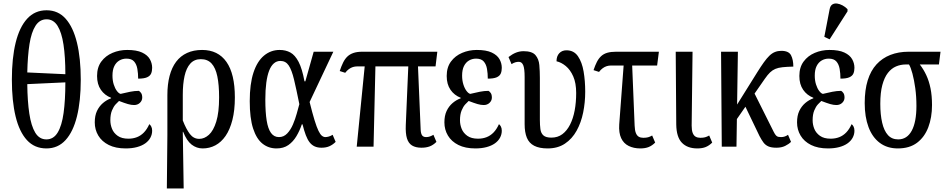

<svg xmlns="http://www.w3.org/2000/svg" viewBox="-20 -828 5343 1084"><path d="M242 10Q175 10 132 -37Q89 -84 68 -171Q47 -258 47 -379Q47 -500 68.5 -587.5Q90 -675 133.5 -722.5Q177 -770 243 -770Q308 -770 350.5 -722.5Q393 -675 414.5 -587Q436 -499 436 -378Q436 -258 414.5 -171Q393 -84 350 -37Q307 10 242 10ZM242 -41Q282 -41 305.5 -79.5Q329 -118 339 -190Q349 -262 349 -363L134 -353Q135 -257 145.5 -187Q156 -117 179 -79Q202 -41 242 -41ZM349 -409Q349 -507 338.5 -576Q328 -645 305 -682Q282 -719 243 -719Q204 -719 180.5 -682.5Q157 -646 146.5 -579Q136 -512 134 -419Z M690 10Q633 10 594 -9.5Q555 -29 535 -62.5Q515 -96 515 -137Q515 -175 527.5 -201.5Q540 -228 561 -246Q582 -264 607 -273V-276Q571 -290 549.5 -321Q528 -352 528 -399Q528 -448 552 -480.5Q576 -513 615 -529.5Q654 -546 698 -546Q751 -546 782 -531.5Q813 -517 826 -494Q839 -471 839 -445Q839 -426 833 -412.5Q827 -399 810 -391.5Q793 -384 760 -384Q760 -413 755.5 -439Q751 -465 737 -481Q723 -497 694 -497Q672 -497 654 -486.5Q636 -476 625.5 -455Q615 -434 615 -401Q615 -374 622 -351.5Q629 -329 640 -314.5Q651 -300 661 -298Q690 -305 715 -310Q740 -315 764 -315Q770 -312 776.5 -303Q783 -294 783 -277Q783 -260 770 -247.5Q757 -235 737 -235Q721 -235 702 -240.5Q683 -246 652 -258Q645 -252 633 -239Q621 -226 612 -204Q603 -182 603 -149Q603 -124 612.5 -100.5Q622 -77 644.5 -61Q667 -45 705 -45Q731 -45 753 -53.5Q775 -62 792.5 -80Q810 -98 823 -127Q829 -123 834 -113.5Q839 -104 839 -90Q839 -69 829 -50.5Q819 -32 800 -18.5Q781 -5 753 2.5Q725 10 690 10Z M922 236 925 -66V-291Q925 -352 937.5 -399.5Q950 -447 974.5 -479.5Q999 -512 1036 -529Q1073 -546 1121 -546Q1211 -546 1258.5 -478.5Q1306 -411 1306 -278Q1306 -205 1292 -150.5Q1278 -96 1253.5 -60.5Q1229 -25 1196 -7.5Q1163 10 1124 10Q1090 10 1062 -11.5Q1034 -33 1014 -84H1012L1017 236ZM1105 -44Q1134 -44 1159.5 -67Q1185 -90 1201 -141.5Q1217 -193 1217 -278Q1217 -349 1207 -397Q1197 -445 1174.5 -469.5Q1152 -494 1114 -494Q1077 -494 1054.5 -469Q1032 -444 1022 -399Q1012 -354 1012 -293V-148Q1031 -99 1052 -71.5Q1073 -44 1105 -44Z M1541 10Q1496 10 1462 -17Q1428 -44 1409 -102.5Q1390 -161 1390 -257Q1390 -354 1411 -418Q1432 -482 1470.5 -514Q1509 -546 1559 -546Q1593 -546 1619.5 -531.5Q1646 -517 1666 -478.5Q1686 -440 1699 -369H1704L1751 -536H1862L1728 -252Q1744 -188 1756 -149Q1768 -110 1778 -89.5Q1788 -69 1797.5 -61.5Q1807 -54 1817 -54Q1825 -54 1836 -57Q1847 -60 1858 -67L1875 -27Q1859 -11 1840 -2.5Q1821 6 1795 6Q1773 6 1756.5 -1.5Q1740 -9 1728 -24.5Q1716 -40 1706.5 -65Q1697 -90 1688 -126H1684Q1672 -90 1653.5 -59Q1635 -28 1608 -9Q1581 10 1541 10ZM1555 -54Q1582 -54 1601.5 -74.5Q1621 -95 1634 -125.5Q1647 -156 1655.5 -187Q1664 -218 1670 -240Q1653 -325 1640 -379Q1627 -433 1610 -458.5Q1593 -484 1563 -484Q1542 -484 1526 -470Q1510 -456 1499.5 -429Q1489 -402 1483.5 -361Q1478 -320 1478 -266Q1478 -195 1485.5 -148Q1493 -101 1510 -77.5Q1527 -54 1555 -54Z M1929 -417 1898 -427Q1907 -454 1917 -474.5Q1927 -495 1941 -508.5Q1955 -522 1975.5 -529Q1996 -536 2026 -536H2449L2439 -453H1995Q1984 -453 1972.5 -449.5Q1961 -446 1950 -438Q1939 -430 1929 -417ZM1994 0 2041 -473H2100L2089 0ZM2360 6Q2327 6 2306.5 -6.5Q2286 -19 2277.5 -47Q2269 -75 2271 -122L2286 -473H2339L2355 -96Q2356 -74 2363 -64Q2370 -54 2386 -54Q2397 -54 2407 -57.5Q2417 -61 2427 -67L2444 -27Q2426 -9 2406 -1.5Q2386 6 2360 6Z M2664 10Q2607 10 2568 -9.5Q2529 -29 2509 -62.5Q2489 -96 2489 -137Q2489 -175 2501.5 -201.5Q2514 -228 2535 -246Q2556 -264 2581 -273V-276Q2545 -290 2523.5 -321Q2502 -352 2502 -399Q2502 -448 2526 -480.5Q2550 -513 2589 -529.5Q2628 -546 2672 -546Q2725 -546 2756 -531.5Q2787 -517 2800 -494Q2813 -471 2813 -445Q2813 -426 2807 -412.5Q2801 -399 2784 -391.5Q2767 -384 2734 -384Q2734 -413 2729.5 -439Q2725 -465 2711 -481Q2697 -497 2668 -497Q2646 -497 2628 -486.5Q2610 -476 2599.5 -455Q2589 -434 2589 -401Q2589 -374 2596 -351.5Q2603 -329 2614 -314.5Q2625 -300 2635 -298Q2664 -305 2689 -310Q2714 -315 2738 -315Q2744 -312 2750.5 -303Q2757 -294 2757 -277Q2757 -260 2744 -247.5Q2731 -235 2711 -235Q2695 -235 2676 -240.5Q2657 -246 2626 -258Q2619 -252 2607 -239Q2595 -226 2586 -204Q2577 -182 2577 -149Q2577 -124 2586.5 -100.5Q2596 -77 2618.5 -61Q2641 -45 2679 -45Q2705 -45 2727 -53.5Q2749 -62 2766.5 -80Q2784 -98 2797 -127Q2803 -123 2808 -113.5Q2813 -104 2813 -90Q2813 -69 2803 -50.5Q2793 -32 2774 -18.5Q2755 -5 2727 2.5Q2699 10 2664 10Z M3072 10Q3025 10 2996 -5Q2967 -20 2954.5 -50.5Q2942 -81 2942 -127V-393Q2942 -441 2934 -460Q2926 -479 2909 -479Q2900 -479 2890.5 -476.5Q2881 -474 2868 -466L2851 -506Q2873 -523 2893.5 -531Q2914 -539 2936 -539Q2984 -539 3003 -517Q3022 -495 3025 -460.5Q3028 -426 3028 -388V-151Q3028 -122 3031 -99Q3034 -76 3048 -63.5Q3062 -51 3093 -51Q3129 -51 3155 -70.5Q3181 -90 3198.5 -124.5Q3216 -159 3224.5 -204.5Q3233 -250 3233 -303Q3233 -359 3216.5 -396.5Q3200 -434 3174.5 -455Q3149 -476 3122 -482Q3122 -511 3137.5 -527.5Q3153 -544 3178 -544Q3220 -544 3243 -510.5Q3266 -477 3275 -424Q3284 -371 3284 -310Q3284 -250 3272.5 -193Q3261 -136 3235.5 -90Q3210 -44 3169.5 -17Q3129 10 3072 10Z M3362 -422 3331 -432Q3340 -459 3350 -478.5Q3360 -498 3374 -511Q3388 -524 3408.5 -530Q3429 -536 3459 -536H3700L3690 -458H3428Q3417 -458 3405.5 -454.5Q3394 -451 3383 -443Q3372 -435 3362 -422ZM3595 10Q3558 10 3529.5 -4Q3501 -18 3487 -48Q3473 -78 3476 -125L3503 -486H3548L3563 -119Q3564 -92 3570 -77Q3576 -62 3586.5 -56Q3597 -50 3612 -50Q3628 -50 3639 -53Q3650 -56 3662 -63L3679 -23Q3662 -6 3642.5 2Q3623 10 3595 10Z M3917 10Q3861 10 3830 -22Q3799 -54 3798 -125L3795 -536H3890L3885 -119Q3885 -92 3891 -77Q3897 -62 3908 -56Q3919 -50 3934 -50Q3950 -50 3961 -53Q3972 -56 3984 -63L4001 -23Q3984 -6 3964.5 2Q3945 10 3917 10Z M4114 -118 4118 -200 4256 -421Q4276 -453 4292.5 -476Q4309 -499 4324 -513.5Q4339 -528 4355.5 -534.5Q4372 -541 4391 -541Q4433 -541 4446 -516Q4459 -491 4459 -452Q4422 -451 4398 -448.5Q4374 -446 4357.5 -439Q4341 -432 4327.5 -419Q4314 -406 4298 -383ZM4055 0 4051 -536H4146L4138 0ZM4363 6Q4335 6 4318 -1.5Q4301 -9 4290 -24Q4279 -39 4268 -60L4169 -266L4227 -326L4348 -84Q4355 -70 4361 -63.5Q4367 -57 4374 -55.5Q4381 -54 4390 -54Q4401 -54 4411 -57.5Q4421 -61 4429 -67L4446 -27Q4433 -14 4412.5 -4Q4392 6 4363 6Z M4655 10Q4598 10 4559 -9.5Q4520 -29 4500 -62.5Q4480 -96 4480 -137Q4480 -175 4492.5 -201.5Q4505 -228 4526 -246Q4547 -264 4572 -273V-276Q4536 -290 4514.5 -321Q4493 -352 4493 -399Q4493 -448 4517 -480.5Q4541 -513 4580 -529.5Q4619 -546 4663 -546Q4716 -546 4747 -531.5Q4778 -517 4791 -494Q4804 -471 4804 -445Q4804 -426 4798 -412.5Q4792 -399 4775 -391.5Q4758 -384 4725 -384Q4725 -413 4720.5 -439Q4716 -465 4702 -481Q4688 -497 4659 -497Q4637 -497 4619 -486.5Q4601 -476 4590.5 -455Q4580 -434 4580 -401Q4580 -374 4587 -351.5Q4594 -329 4605 -314.5Q4616 -300 4626 -298Q4655 -305 4680 -310Q4705 -315 4729 -315Q4735 -312 4741.5 -303Q4748 -294 4748 -277Q4748 -260 4735 -247.5Q4722 -235 4702 -235Q4686 -235 4667 -240.5Q4648 -246 4617 -258Q4610 -252 4598 -239Q4586 -226 4577 -204Q4568 -182 4568 -149Q4568 -124 4577.5 -100.5Q4587 -77 4609.5 -61Q4632 -45 4670 -45Q4696 -45 4718 -53.5Q4740 -62 4757.5 -80Q4775 -98 4788 -127Q4794 -123 4799 -113.5Q4804 -104 4804 -90Q4804 -69 4794 -50.5Q4784 -32 4765 -18.5Q4746 -5 4718 2.5Q4690 10 4655 10ZM4664 -606 4634 -620 4664 -776Q4668 -796 4679.5 -803Q4691 -810 4706 -808Q4721 -806 4737 -797.5Q4753 -789 4765 -776V-764Z M5049 10Q4989 10 4947 -21.5Q4905 -53 4883.5 -110.5Q4862 -168 4862 -246Q4862 -320 4879 -374.5Q4896 -429 4928.5 -464.5Q4961 -500 5007 -518Q5053 -536 5110 -536H5290L5281 -464H5173Q5194 -437 5209.5 -404Q5225 -371 5233.5 -329.5Q5242 -288 5242 -235Q5242 -165 5221 -109.5Q5200 -54 5157.5 -22Q5115 10 5049 10ZM5051 -41Q5101 -41 5127.5 -90Q5154 -139 5154 -230Q5154 -283 5147.5 -330Q5141 -377 5131.5 -412.5Q5122 -448 5112 -464H5094Q5065 -464 5039 -453Q5013 -442 4993 -416.5Q4973 -391 4961.5 -348Q4950 -305 4950 -242Q4950 -181 4960.5 -135.5Q4971 -90 4993 -65.5Q5015 -41 5051 -41Z"/></svg>

Font: Noto Serif ExtraCondensed
Style: Regular
Weight: 400
Width: 2
Designer: Monotype Design Team
Foundry: Monotype Imaging Inc.
Version: Version 2.013